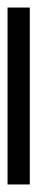

<svg xmlns="http://www.w3.org/2000/svg" viewBox="180 -142 99 509"><g transform="rotate(90 229.5 112.5)"><path d="M-5 142V83H464V142Z"/></g></svg>

Font: Noto Serif NP Hmong Medium
Style: Regular
Weight: 500
Designer: Dalton Maag Ltd
Foundry: Dalton Maag Ltd
Version: Version 1.001; ttfautohint (v1.8.4.7-5d5b)